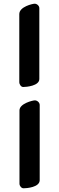

<svg xmlns="http://www.w3.org/2000/svg" viewBox="-20 -725 317 1035"><path d="M105 -256C122 -256 192 -262 192 -299V-681C192 -694 179 -705 167 -705C156 -705 84 -689 84 -649V-283C84 -269 94 -256 105 -256ZM107 290C123 290 194 285 194 246V-159C194 -172 181 -184 168 -184C157 -184 85 -167 85 -130V265C85 277 95 290 107 290Z"/></svg>

Font: EB Garamond
Style: Bold
Weight: 700
Designer: Georg Duffner and Octavio Pardo
Foundry: Georg Duffner
Version: Version 1.000;PS 001.000;hotconv 1.0.88;makeotf.lib2.5.64775